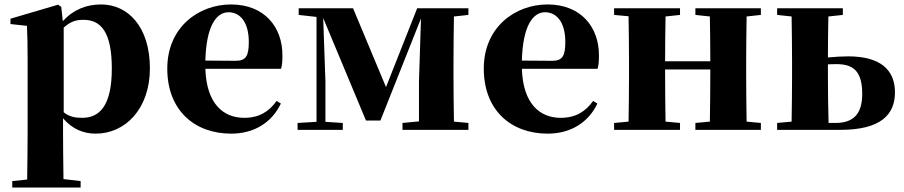

<svg xmlns="http://www.w3.org/2000/svg" viewBox="-20 -583 4058 862"><path d="M266 -459C299 -489 325 -494 355 -494C434 -494 482 -438 482 -275C482 -108 427 -54 349 -54C316 -54 291 -59 266 -79ZM255 -552 241 -562 27 -499V-475L101 -467C103 -419 104 -385 104 -320V7C104 68 103 144 102 223L35 230V259H342V230L265 221C264 143 263 67 263 7V-52C305 -3 355 17 410 17C542 17 653 -94 653 -276C653 -461 556 -563 434 -563C368 -563 309 -540 262 -488Z M902 -311C906 -466 951 -528 1006 -528C1059 -528 1097 -482 1097 -395C1097 -333 1085 -310 1038 -310ZM1222 -130C1189 -84 1146 -54 1076 -54C982 -54 907 -118 902 -274H1242C1247 -293 1248 -310 1248 -335C1248 -462 1167 -563 1017 -563C874 -563 731 -463 731 -275C731 -88 853 17 1018 17C1120 17 1200 -32 1241 -118Z M2083 -516V-546H1853L1713 -192L1565 -546H1321V-516L1401 -507V-36L1316 -31V0H1519V-31L1441 -36V-218L1431 -502L1623 -42H1688L1870 -500L1861 -216V-38L1787 -31V0H2083V-31L2018 -37C2017 -95 2016 -182 2016 -238V-308C2016 -364 2017 -451 2018 -509Z M2323 -311C2327 -466 2372 -528 2427 -528C2480 -528 2518 -482 2518 -395C2518 -333 2506 -310 2459 -310ZM2643 -130C2610 -84 2567 -54 2497 -54C2403 -54 2328 -118 2323 -274H2663C2668 -293 2669 -310 2669 -335C2669 -462 2588 -563 2438 -563C2295 -563 2152 -463 2152 -275C2152 -88 2274 17 2439 17C2541 17 2621 -32 2662 -118Z M3396 -516V-546H3102V-516L3167 -509C3168 -454 3169 -371 3169 -308H2966C2966 -371 2967 -454 2968 -509L3033 -516V-546H2737V-516L2802 -510C2803 -451 2804 -364 2804 -308V-238C2804 -182 2803 -95 2802 -37L2737 -31V0H3033V-31L2968 -37C2967 -95 2966 -186 2966 -271H3169C3169 -186 3168 -95 3167 -37L3102 -31V0H3396V-31L3332 -37C3331 -95 3330 -182 3330 -238V-308C3330 -364 3331 -451 3332 -509Z M3700 -31C3698 -89 3697 -180 3697 -238V-294C3710 -295 3723 -295 3737 -295C3812 -295 3851 -262 3851 -161C3851 -70 3810 -31 3731 -31ZM3764 -516V-546H3469V-516L3534 -509C3535 -451 3536 -364 3536 -308V-238C3536 -182 3535 -95 3534 -37L3469 -31V0H3753C3935 0 3998 -69 3998 -168C3998 -270 3932 -330 3788 -330C3760 -330 3729 -328 3697 -325C3697 -381 3698 -457 3699 -509Z"/></svg>

Font: Noto Serif TC Black
Style: Regular
Weight: 900
Version: Version 1.001;PS 1.001;hotconv 16.6.54;makeotf.lib2.5.65590